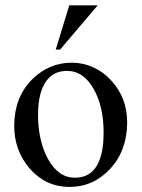

<svg xmlns="http://www.w3.org/2000/svg" viewBox="-20 -699 540 732"><path d="M253.9 -460Q296.9 -460 336.4 -441.9Q376 -423.8 404.3 -391.6Q464.8 -326.2 464.8 -232.4Q464.8 -126 400.4 -55.7Q335.9 13.7 245.1 13.7Q155.3 13.7 93.8 -55.7Q34.2 -125 34.2 -218.8Q34.2 -327.1 102.5 -396.5Q167 -460 253.9 -460ZM265.6 -21.5Q375 -21.5 375 -194.3Q375 -292 337.9 -358.4Q298.8 -428.7 235.4 -428.7Q158.2 -428.7 133.8 -339.8Q125 -306.6 125 -259.8Q125 -211.9 134.8 -168.9Q144.5 -126 163.1 -92.8Q202.1 -21.5 265.6 -21.5ZM352.5 -678.7 209 -509.8H192.4L244.1 -678.7Z"/></svg>

Font: Menaion Unicode
Style: Regular
Weight: 400
Designer: Aleksandr Andreev
Foundry: Ponomar Technologies, Inc.
Version: 2.0